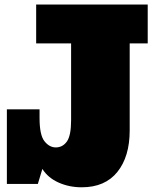

<svg xmlns="http://www.w3.org/2000/svg" viewBox="-20 -797 686 832"><path d="M334 14.6Q279.8 14.6 233.9 -5.9Q188 -26.4 163.6 -64.9L144 0H9.8V-323.2H151.4V-285.6Q151.4 -211.9 172.6 -185.1Q193.8 -158.2 221.7 -158.2Q251.5 -158.2 269.8 -183.8Q288.1 -209.5 288.1 -275.9V-608.9H136.7V-777.3H620.1V-608.9H542V-231.9Q542 -118.2 488.5 -51.8Q435.1 14.6 334 14.6Z"/></svg>

Font: Bevan
Style: Regular
Weight: 400
Designer: Vernon Adams
Foundry: Vernon Adams
Version: Version 2.100; ttfautohint (v1.8.3)